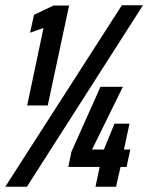

<svg xmlns="http://www.w3.org/2000/svg" viewBox="-39 -708 562 728"><path d="M64 -308 126 -602 75 -584 90 -652 164 -687H223L142 -308ZM-19 0 423 -688H503L63 0ZM323 0 339 -75H220L232 -133L342 -379H427L310 -141H355L395 -239H452L431 -141H455L441 -75H418L401 0Z"/></svg>

Font: Saira Condensed
Style: Bold Italic
Weight: 700
Width: 3
Italic angle: -12°
Designer: Hector Gatti with collaboration of the Omnibus-Type team
Foundry: Omnibus-Type
Version: Version 1.101